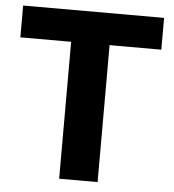

<svg xmlns="http://www.w3.org/2000/svg" viewBox="-51 -759 729 806"><g transform="rotate(5 313.0 -355.5)"><path d="M14 -577H228V0H390V-577H608V-711H14Z"/></g></svg>

Font: Asimov Pro
Style: Blk
Weight: 900
Designer: Google
Version: Version 2.000980; 2014